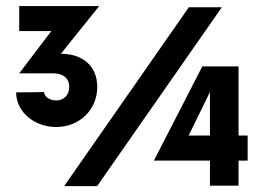

<svg xmlns="http://www.w3.org/2000/svg" viewBox="-20 -618 885 639"><path d="M303.7 -328.6C303.7 -400.9 251.5 -439.5 182.6 -439L310.1 -597.7H43.9V-514.6H150.9L43.9 -374H154.3C198.7 -374 210.4 -350.6 210.4 -329.1C210.4 -302.7 193.8 -283.7 167 -283.7C145.5 -283.7 127 -295.9 127 -311.5L33.7 -310.5C33.7 -246.6 93.3 -195.3 167 -195.3C244.6 -195.3 303.7 -252.9 303.7 -328.6ZM608.4 -593.8 193.4 1.5H303.2L718.3 -593.8ZM804.2 -167H773.9V-397H653.3L492.2 -83.5H678.7V0H773.9V-83.5H804.2ZM607.9 -167 678.7 -311.5V-167Z"/></svg>

Font: Now Black
Style: Regular
Weight: 400
Designer: Alfredo Marco Pradil
Foundry: Alfredo Marco Pradil
Version: Version 1.200;hotconv 1.0.109;makeotfexe 2.5.65596